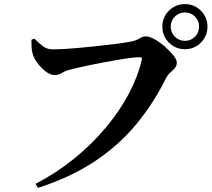

<svg xmlns="http://www.w3.org/2000/svg" viewBox="-20 -867 1040 940"><path d="M154 33.1Q256.7 -20.2 343.6 -90.9Q430.6 -161.6 498.3 -242.6Q566 -323.5 610.9 -408.4Q655.8 -493.3 674.3 -575.3Q676.1 -582 673.4 -584.5Q670.7 -587 665.4 -587Q648.6 -587 620.8 -583.6Q593.1 -580.3 558.8 -574.3Q524.5 -568.4 488.6 -561.8Q452.7 -555.2 419.7 -548.2Q386.7 -541.2 360.4 -535.1Q334.1 -529.1 320.1 -525.3Q302.5 -521.3 284.4 -510.4Q266.4 -499.4 248.7 -499.4Q226.5 -499.4 203.4 -517.3Q180.4 -535.3 162.7 -559.5Q145.1 -583.7 140.1 -602.5Q135.3 -621.4 134.5 -636.9Q133.7 -652.4 133.9 -672L148.3 -677.8Q169 -657.1 189.8 -641.2Q210.5 -625.2 238 -625.2Q258 -625.2 290.3 -626.9Q322.5 -628.7 361.6 -632.1Q400.7 -635.5 441 -639.9Q481.4 -644.3 518.2 -648.6Q554.9 -652.9 582.8 -657Q610.7 -661.1 623.9 -663.9Q644.8 -668.8 655 -674.4Q665.1 -680 673.2 -684.4Q681.2 -688.7 694.5 -688.7Q712.3 -688.7 737.6 -674.4Q762.9 -660.1 787.5 -638.5Q812.1 -616.9 828.9 -595.8Q845.7 -574.7 845.7 -561.3Q845.7 -544.6 835.8 -533.4Q825.8 -522.3 813.6 -511.5Q801.3 -500.8 792.8 -484.5Q732.9 -362.9 648.6 -260.4Q564.3 -157.8 446.2 -78.7Q328.1 0.5 165.7 52.7ZM885.4 -626.1Q839.5 -626.1 807.1 -658.4Q774.8 -690.7 774.8 -736.6Q774.8 -782.5 807.1 -814.7Q839.5 -846.9 885.4 -846.9Q931.3 -846.9 963.5 -814.7Q995.7 -782.5 995.7 -736.6Q995.7 -690.7 963.5 -658.4Q931.3 -626.1 885.4 -626.1ZM885.4 -667Q914.6 -667 934.7 -687.4Q954.7 -707.8 954.7 -736.6Q954.7 -765.9 934.7 -785.9Q914.6 -806 885.4 -806Q856.6 -806 836.2 -785.9Q815.8 -765.9 815.8 -736.6Q815.8 -707.8 836.2 -687.4Q856.6 -667 885.4 -667Z"/></svg>

Font: Noto Serif KR ExtraLight
Style: Regular
Weight: 200
Designer: Ryoko NISHIZUKA 西塚涼子 (kana & ideographs); Frank Grießhammer (Latin, Greek & Cyrillic); Wenlong ZHANG 张文龙 (bopomofo); San
Foundry: Adobe
Version: Version 2.002-H1;hotconv 1.1.0;makeotfexe 2.6.0